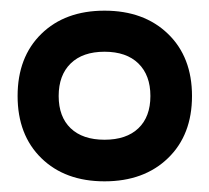

<svg xmlns="http://www.w3.org/2000/svg" viewBox="-20 -750 392 360"><path d="M176 -410Q102 -410 57.5 -453.5Q13 -497 13 -570Q13 -643 57.5 -686.5Q102 -730 176 -730Q250 -730 295 -686.5Q340 -643 340 -570Q340 -497 295 -453.5Q250 -410 176 -410ZM176 -488Q217 -488 239.5 -509.5Q262 -531 262 -570Q262 -609 239.5 -631Q217 -653 176 -653Q135 -653 112.5 -631Q90 -609 90 -570Q90 -531 112.5 -509.5Q135 -488 176 -488Z"/></svg>

Font: DynaPuff SemiBold
Style: Regular
Weight: 600
Designer: Toshi Omagari, Jennifer Daniel
Foundry: Google Fonts
Version: Version 2.000